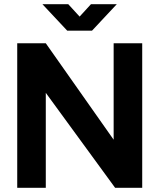

<svg xmlns="http://www.w3.org/2000/svg" viewBox="-20 -894 767 914"><path d="M198 -688 521 -229V-688H657V0H528L198 -452V0H62V-688ZM300 -748H418L536 -874H413L359 -815L305 -874H182Z"/></svg>

Font: Roundo SemiBold
Style: Regular
Weight: 600
Designer: Namrata Goyal (Gurmukhi), Shiva Nallaperumal (Latin)
Foundry: Indian Type Foundry
Version: Version 1.000;PS 1.0;hotconv 1.0.88;makeotf.lib2.5.647800